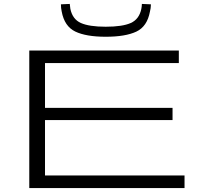

<svg xmlns="http://www.w3.org/2000/svg" viewBox="-20 -957 1010 977"><path d="M129 0V-700H890V-636H209V-408H858V-346H209V-64H919V0ZM518 -770Q418 -770 363 -796.5Q308 -823 294 -898Q290 -916 290 -935L335 -937Q336 -923 338 -912Q349 -859 391.5 -840Q434 -821 518 -821Q603 -821 645.5 -840Q688 -859 699 -911Q700 -917 701 -923.5Q702 -930 702 -937L748 -935Q748 -925 746.5 -915.5Q745 -906 743 -898Q729 -822 673.5 -796Q618 -770 518 -770Z"/></svg>

Font: Georama ExtraExtended Light
Style: Regular
Weight: 300
Width: 8
Designer: Jean-Baptiste Levee
Foundry: Production Type
Version: Version 1.000